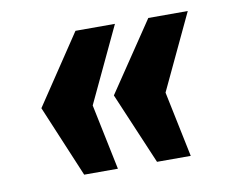

<svg xmlns="http://www.w3.org/2000/svg" viewBox="-53 -518 648 527"><g transform="rotate(-10 271.0 -254.5)"><path d="M198 -241 297 -451H187L58 -258L142 -58H236ZM401 -241 500 -451H390L260 -258L345 -58H439Z"/></g></svg>

Font: United Sans Black
Style: Italic
Weight: 900
Italic angle: -8°
Designer: Pablo Impallari, Rodrigo Fuenzalida (Modified by Dan O. Williams)
Version: Version 1.000;PS 001.000;hotconv 1.0.88;makeotf.lib2.5.64775